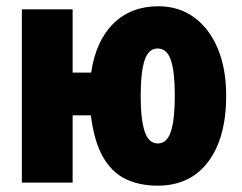

<svg xmlns="http://www.w3.org/2000/svg" viewBox="-20 -583 774 613"><path d="M702.1 -277.8Q702.1 -143.1 644.8 -66.7Q587.4 9.8 482.9 9.8Q425.8 9.8 381.6 -11.2Q337.4 -32.2 309.1 -81.3Q280.8 -130.4 270 -214.8H211.9V0H49.8V-553.2H211.9V-351.1H271Q286.1 -453.1 342.3 -508.1Q398.4 -563 485.8 -563Q550.8 -563 599.4 -527.8Q647.9 -492.7 675 -428.7Q702.1 -364.7 702.1 -277.8ZM429.2 -275.9Q429.2 -201.7 441.9 -163.3Q454.6 -125 483.9 -125Q513.2 -125 525.6 -163.1Q538.1 -201.2 538.1 -277.8Q538.1 -353.5 525.6 -390.9Q513.2 -428.2 482.9 -428.2Q454.6 -428.2 441.9 -391.1Q429.2 -354 429.2 -275.9Z"/></svg>

Font: Open Sans Condensed ExtraBold
Style: Regular
Weight: 800
Width: 3
Designer: Monotype Design Team
Foundry: Monotype Imaging Inc.
Version: Version 3.000; ttfautohint (v1.8.4)